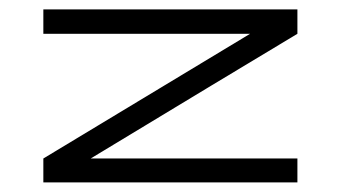

<svg xmlns="http://www.w3.org/2000/svg" viewBox="-20 -380 710 400"><path d="M599.6 -360.4Q599.6 -343.8 599.6 -309.6Q456.1 -223.6 168.9 -49.8Q312.5 -49.8 599.6 -49.8Q599.6 -33.2 599.6 0Q422.9 0 70.3 0Q70.3 -16.6 70.3 -49.8Q213.9 -136.7 501 -309.6Q357.4 -309.6 70.3 -309.6Q70.3 -327.1 70.3 -360.4Q202.1 -360.4 335 -360.4Q467.8 -360.4 599.6 -360.4Z"/></svg>

Font: Tsing
Style: Bold
Weight: 400
Designer: iepn
Foundry: Jiangxue academy
Version: Version 1.0